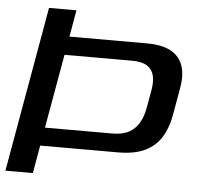

<svg xmlns="http://www.w3.org/2000/svg" viewBox="-55 -728 844 781"><g transform="rotate(5 367.5 -337.5)"><path d="M-5 0H107L127 -114H444Q512 -114 554.8 -134.8Q597.5 -155.5 621 -193.5Q644.5 -231.5 654 -284.5L673.5 -395Q683 -446 671.8 -484.5Q660.5 -523 624.2 -544.5Q588 -566 521.5 -566H207L226 -675H114ZM140 -188.5 193.5 -490.5H468.5Q511 -490.5 532.2 -476Q553.5 -461.5 558.8 -436.2Q564 -411 558.5 -379L544.5 -300.5Q538.5 -269 524.2 -243.8Q510 -218.5 483.8 -203.5Q457.5 -188.5 415.5 -188.5Z"/></g></svg>

Font: Anybody Expanded
Style: Italic
Weight: 400
Width: 7
Italic angle: -10°
Version: Version 1.113;gftools[0.9.25]